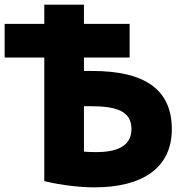

<svg xmlns="http://www.w3.org/2000/svg" viewBox="-25 -779 782 828"><path d="M337 -473H373C598 -473 716 -394 716 -222C716 -56 591 29 382 29C325 29 244 21 166 2V-531H-5V-676H166V-759H337V-676H534V-531H337ZM364 -321H337V-125C345 -124 374 -123 390 -123C472 -123 542 -145 542 -222C542 -301 476 -321 364 -321Z"/></svg>

Font: Repo ExtraBold
Style: Bold
Weight: 700
Designer: Stefan Peev
Foundry: Context Ltd
Version: Version 1.502